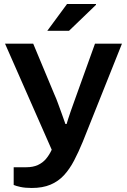

<svg xmlns="http://www.w3.org/2000/svg" viewBox="-20 -744 631 954"><path d="M138 190Q105 190 82 185Q59 180 48 175V87H110Q144 87 168 76Q192 65 208.5 45.5Q225 26 237 0L5 -527H145L251 -273Q259 -256 268.5 -229.5Q278 -203 288 -176Q298 -149 305 -128H311Q313 -135 318.5 -152.5Q324 -170 331.5 -191.5Q339 -213 347 -235Q355 -257 361 -274L452 -527H586L391 -39Q370 12 348 54Q326 96 298 126.5Q270 157 231 173.5Q192 190 138 190ZM215 -591 313 -724H457V-720L323 -591Z"/></svg>

Font: Archivo SemiBold SemiExpanded
Style: Regular
Weight: 600
Width: 6
Version: Version 2.001